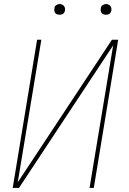

<svg xmlns="http://www.w3.org/2000/svg" viewBox="-20 -932 640 952"><path d="M43 0 164 -735H185L68 -28L535 -735H566L445 0H424L541 -707L74 0ZM505 -859Q499 -859 493.5 -861Q488 -863 484 -867.5Q480 -872 479.5 -878.5Q479 -885 480 -891Q480 -896 482.5 -900Q485 -904 489 -906.5Q493 -909 497 -910.5Q501 -912 506 -912Q512 -912 517.5 -909.5Q523 -907 527 -902.5Q531 -898 532 -891.5Q533 -885 532 -879Q531 -874 528.5 -870Q526 -866 522.5 -863.5Q519 -861 514.5 -860Q510 -859 505 -859ZM275 -859Q269 -859 263.5 -861Q258 -863 254 -867.5Q250 -872 249.5 -878.5Q249 -885 250 -891Q250 -896 252.5 -900Q255 -904 259 -906.5Q263 -909 267 -910.5Q271 -912 276 -912Q282 -912 287.5 -909.5Q293 -907 297 -902.5Q301 -898 302 -891.5Q303 -885 302 -879Q301 -874 298.5 -870Q296 -866 292.5 -863.5Q289 -861 284.5 -860Q280 -859 275 -859Z"/></svg>

Font: Iosevka Aile Thin
Style: Italic
Weight: 100
Italic angle: -9°
Designer: Belleve Invis
Foundry: Belleve Invis
Version: Version 31.1.0; ttfautohint (v1.8.4)